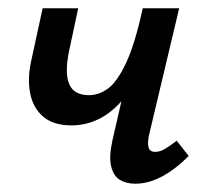

<svg xmlns="http://www.w3.org/2000/svg" viewBox="-20 -438 502 464"><path d="M153 -135Q109 -135 84.5 -156Q60 -177 53 -212Q46 -247 55 -289L83 -418H169L147 -315Q136 -263 147 -235.5Q158 -208 195 -208Q219 -208 241 -224Q263 -240 284.5 -285.5Q306 -331 325 -418H367Q352 -347 331 -293.5Q310 -240 283 -205Q256 -170 223 -152.5Q190 -135 153 -135ZM307 6Q285 6 269.5 -3.5Q254 -13 248.5 -36.5Q243 -60 252 -100L325 -418H413L340 -111Q336 -93 339 -82Q342 -71 355 -71Q366 -71 377.5 -77.5Q389 -84 407 -98L436 -61Q403 -28 370.5 -11Q338 6 307 6Z"/></svg>

Font: Ysabeau Office SemiBold
Style: Italic
Weight: 600
Italic angle: -12°
Designer: Christian Thalmann (Catharsis Fonts)
Version: Version 2.001;gftools[0.9.30]; featfreeze: tnum,lnum,ss02